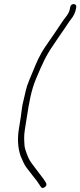

<svg xmlns="http://www.w3.org/2000/svg" viewBox="-20 -775 397 948"><path d="M356.5 -740 355.6 -734C352.5 -714.3 343.5 -695.5 328.7 -677.5C318.9 -665.7 307.3 -645.3 297.4 -632C282.9 -612.4 260.6 -577.4 245.3 -555.5C205.6 -498.4 190.2 -461.7 159.7 -390.4C133.6 -329.5 124 -269.3 112.9 -199L102.9 -136C97.4 -101.5 99.5 -84.5 100.8 -59.4C101.9 -39 113.8 -11.3 120.6 4.9C128.7 24.3 147.6 45 159.5 62C173.9 82.6 193.6 104.1 206.7 127C211.7 135.7 209.9 143 201.2 149C192.6 155 186.2 154.6 181.8 147.8C167 124.5 155.6 108.6 147.5 100C131 78 119 62.6 111.6 53.7C100.6 40.7 90.3 14.7 82 -4C68.3 -44 65.3 -88 72.9 -136L82.9 -199C84.4 -209 85.9 -220.3 87.3 -233C90 -258.7 95.4 -274.3 100.5 -298C111.8 -349.6 112.6 -351.8 142.2 -422C161.7 -468.4 172.8 -499 205.3 -546.8C235.7 -591.3 266.1 -633.9 289.7 -670.8C302.2 -690.3 321 -705 325.6 -734L326.6 -740C327.9 -748.8 335.5 -755 343.9 -755C352.4 -755 357.9 -748.8 356.5 -740Z"/></svg>

Font: MewTooHand
Style: ReversedIta
Weight: 400
Designer: Mew Too, Robert Jablonski
Version: Version 0.77